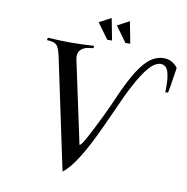

<svg xmlns="http://www.w3.org/2000/svg" viewBox="-98 -1005 1096 1125"><g transform="rotate(10 450.5 -443.0)"><path d="M348.1 24.9 209 -632.3Q199.7 -676.8 187.5 -694.8Q175.3 -712.9 145 -715.8L124.5 -717.8L127.4 -732.4Q208.5 -727.5 264.2 -727.5Q320.8 -727.5 403.3 -732.4L400.4 -717.8L378.9 -715.8Q349.6 -712.9 330.8 -697.3Q312 -681.6 312 -654.8Q312 -644.5 314.9 -632.3L418.9 -146Q428.2 -146 454.1 -192.9Q480 -239.7 525.9 -333.5Q539.1 -359.9 556.6 -398.9Q574.2 -438 587.2 -467.8Q600.1 -497.6 617.9 -533.7Q635.7 -569.8 651.1 -596.7Q666.5 -623.5 686.3 -650.4Q706.1 -677.2 725.3 -694.3Q744.6 -711.4 768.3 -721.9Q792 -732.4 817.4 -732.4Q869.6 -732.4 901.4 -688.5Q899.4 -678.2 892.1 -628.7Q884.8 -579.1 877 -538.1L860.4 -536.6Q860.4 -542 860.6 -553.7Q860.8 -565.4 860.8 -572.3Q860.8 -597.2 858.9 -616.2Q856.9 -635.3 851.8 -654.8Q846.7 -674.3 835.2 -685.1Q823.7 -695.8 806.6 -695.8Q772.9 -695.8 737.3 -655.3Q701.7 -614.7 662.1 -539.6Q648.9 -514.2 643.8 -504.9Q638.7 -495.6 628.9 -474.6Q619.1 -453.6 613.3 -440.4Q607.4 -427.2 585 -377.7Q562.5 -328.1 539.6 -278.3Q426.8 -31.2 348.1 24.9ZM500.5 -781.2H471.7L404.8 -873.5L475.6 -911.1ZM608.9 -781.2H580.1L513.2 -873.5L584 -911.1Z"/></g></svg>

Font: Flanker
Style: Italic
Weight: 400
Italic angle: -12°
Designer: Flanker
Version: Version 2.027